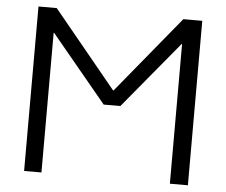

<svg xmlns="http://www.w3.org/2000/svg" viewBox="-52 -789 1001 849"><g transform="rotate(5 448.5 -365.0)"><path d="M732 0V-620H730L484 -323H410L164 -620H162V0H85V-730H166L446 -389H448L728 -730H812V0Z"/></g></svg>

Font: M PLUS 1p
Style: Regular
Weight: 400
Version: Version 1.062